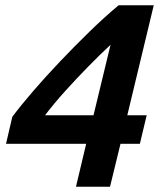

<svg xmlns="http://www.w3.org/2000/svg" viewBox="-20 -713 607 733"><path d="M270 0 309 -164H3L27 -267Q59 -310 106 -364.5Q153 -419 208.5 -477.5Q264 -536 321.5 -592Q379 -648 433 -693H567L466 -273H540L514 -164H440L400 0ZM152 -273H337L402 -542Q361 -504 316.5 -458.5Q272 -413 229.5 -366Q187 -319 152 -273Z"/></svg>

Font: Ubuntu Sans Mono
Style: Bold Italic
Weight: 700
Italic angle: -13.5°
Monospace: yes
Designer: Dalton Maag Ltd
Foundry: Dalton Maag Ltd
Version: Version 1.006